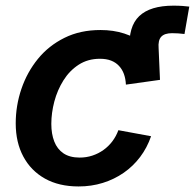

<svg xmlns="http://www.w3.org/2000/svg" viewBox="-20 -654 695 685"><path d="M444.8 -362.3 442.4 -478.5Q437.5 -559.1 476.6 -596.4Q515.6 -633.8 599.1 -633.8Q616.7 -633.8 630.9 -632.8Q645 -631.8 655.3 -630.4L638.2 -532.7Q627.9 -534.2 615.7 -534.9Q603.5 -535.6 593.8 -535.6Q566.9 -535.6 555.2 -522.9Q543.5 -510.3 545.9 -481.9L550.8 -369.1ZM260.3 11.2Q190.4 11.2 140.4 -16.8Q90.3 -44.9 63.2 -95.5Q36.1 -146 36.1 -213.9Q36.1 -277.3 56.4 -336.9Q76.7 -396.5 115.2 -443.8Q153.8 -491.2 210 -519Q266.1 -546.9 338.4 -546.9Q384.8 -546.9 423.3 -534.4Q461.9 -522 490 -498.8Q518.1 -475.6 533.7 -442.6Q549.3 -409.7 550.8 -369.1L429.2 -352.1Q428.2 -373 422.1 -389.9Q416 -406.7 404.5 -418.9Q393.1 -431.2 376.5 -437.7Q359.9 -444.3 336.4 -444.3Q293.5 -444.3 260.7 -423.1Q228 -401.9 206.3 -367.2Q184.6 -332.5 173.8 -291.7Q163.1 -251 163.1 -211.9Q163.1 -176.3 173.6 -149.2Q184.1 -122.1 206.5 -106.9Q229 -91.8 264.2 -91.8Q288.1 -91.8 309.6 -98.9Q331.1 -106 349.1 -118.9Q367.2 -131.8 380.9 -149.9Q394.5 -168 402.3 -189.5L519 -168Q504.9 -127 480 -94Q455.1 -61 421.4 -37.6Q387.7 -14.2 346.9 -1.5Q306.2 11.2 260.3 11.2Z"/></svg>

Font: Inter 18pt SemiBold
Style: Italic
Weight: 600
Italic angle: -9.3988°
Designer: Rasmus Andersson
Foundry: rsms
Version: Version 4.001;git-66647c0bb